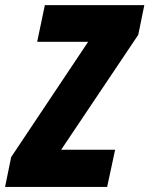

<svg xmlns="http://www.w3.org/2000/svg" viewBox="-59 -734 587 754"><path d="M-39.1 0 -15.1 -117.2 287.1 -569.8H86.9L117.2 -713.9H507.8L483.9 -597.2L181.2 -146H393.1L361.8 0Z"/></svg>

Font: Open Sans Condensed ExtraBold
Style: Italic
Weight: 800
Width: 3
Italic angle: -12°
Designer: Monotype Design Team
Foundry: Monotype Imaging Inc.
Version: Version 3.003; ttfautohint (v1.8.4)